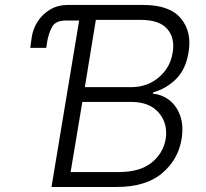

<svg xmlns="http://www.w3.org/2000/svg" viewBox="-20 -747 822 767"><path d="M185.7 0 296.2 -665.1H243.3Q201.7 -665.1 187.7 -638.8Q173.7 -612.6 168 -578.1L164.8 -555.8H100.9L106.5 -596.6Q111.2 -630.7 130.1 -660.5Q149.1 -690.3 180.2 -708.8Q211.3 -727.3 251.8 -727.3H551.8Q658.4 -727.3 702.9 -673.1Q747.5 -619 733 -536.9Q721.9 -468.8 682.2 -430.2Q642.4 -391.7 592 -378.2L590.9 -372.5Q625.7 -370 655.2 -347.8Q684.7 -325.6 699.4 -285.9Q714.1 -246.1 705.3 -190.7Q691.4 -108.3 626.6 -54.2Q561.8 0 444.6 0ZM262.1 -59.7H454.5Q538.7 -59.7 585.2 -96.9Q631.7 -134.2 641.7 -190.7Q651.6 -253.2 614.5 -296.5Q577.4 -339.8 504.3 -339.8H308.9ZM318.9 -398.8H503.9Q568.2 -398.8 614.3 -437.9Q660.5 -476.9 669.7 -536.9Q679.7 -594.8 648.3 -631.2Q616.8 -667.6 541.9 -667.6H362.9Z"/></svg>

Font: Inter Light  BETA
Style: Italic
Weight: 300
Italic angle: 9.39999°
Designer: Rasmus Andersson
Foundry: rsms
Version: Version 3.011;git-f93a4a705